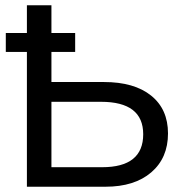

<svg xmlns="http://www.w3.org/2000/svg" viewBox="-20 -708 696 728"><path d="M2 -511V-583H82V-688H175V-583H265V-511H175V-397H374Q489 -397 553 -345.5Q617 -294 617 -202Q617 -109 553.5 -54.5Q490 0 380 0H82V-511ZM523 -199Q523 -322 363 -322H175V-74H367Q523 -74 523 -199Z"/></svg>

Font: Libra Sans
Style: Regular
Weight: 400
Foundry: Context Ltd
Version: Version 1.002